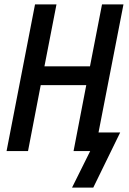

<svg xmlns="http://www.w3.org/2000/svg" viewBox="-20 -690 590 877"><path d="M406 167H309L392 0H316L374 -301H166L108 0H10L140 -670H238L183 -387H391L446 -670H544L430 -85H529Z"/></svg>

Font: Lode Dark
Style: Bold Italic
Weight: 700
Italic angle: -11°
Monospace: yes
Designer: Belleve Invis
Foundry: Belleve Invis
Version: Version 29.2.0; ttfautohint (v1.8.3)